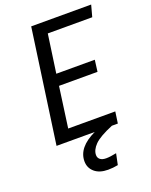

<svg xmlns="http://www.w3.org/2000/svg" viewBox="-166 -776 858 1092"><g transform="rotate(-20 262.5 -230.0)"><path d="M237 -618 204 -386H437L428 -316H195L161 -70H446L436 0H400Q318 34 288 64.5Q258 95 258 126Q258 143 270.5 153Q283 163 307 163Q331 163 369 155L355 222Q325 228 295 228Q243 228 213.5 202.5Q184 177 184 137Q184 53 296 0H65L162 -688H525L506 -618Z"/></g></svg>

Font: Fira Sans Book
Style: Italic
Weight: 350
Italic angle: -8°
Designer: bBox Type GmbH & Carrois Corporate GbR & Edenspiekermann AG
Foundry: bBox Type GmbH & Carrois Corporate GbR & Edenspiekermann AG
Version: Version 4.301